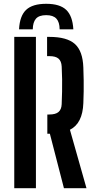

<svg xmlns="http://www.w3.org/2000/svg" viewBox="-20 -995 508 1015"><path d="M224.3 -974.9Q296.4 -974.9 330.1 -942.8Q363.7 -910.7 367.7 -840H295.2Q295 -878.1 278 -896.5Q261.1 -914.9 224.3 -914.9Q186.5 -914.9 170.1 -896.2Q153.8 -877.5 153.3 -840H80.7Q84.3 -910.9 118.1 -942.9Q151.9 -974.9 224.3 -974.9ZM318 0 243.6 -288.1H230.2V-389.7H240.4Q274.3 -389.7 289.6 -403.2Q305 -416.6 306.1 -444.5Q307.6 -479.6 308.2 -511.8Q308.8 -544 308.4 -576.3Q308 -608.5 306.1 -643.3Q304.6 -671.8 289.4 -685Q274.3 -698.3 240.8 -698.3H228.9V-800H240.8Q334.4 -800 376 -762.4Q417.7 -724.8 420.6 -637.9Q422 -600.2 422.4 -570.3Q422.7 -540.4 422.4 -512Q422 -483.5 420.6 -449.9Q416.7 -342.6 349.7 -309L437.2 0ZM55.4 0V-800H169.9V0Z"/></svg>

Font: Big Shoulders Stencil Text Thin
Style: Regular
Weight: 100
Designer: Patric King
Foundry: XO Type Co
Version: Version 2.001